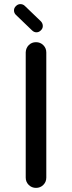

<svg xmlns="http://www.w3.org/2000/svg" viewBox="-20 -909 350 933"><path d="M105 -655Q106 -676 120 -690Q134 -704 155 -704Q176 -704 190.5 -689.5Q205 -675 205 -654V-46Q205 -25 190.5 -10.5Q176 4 155 4Q134 4 119.5 -10.5Q105 -25 105 -46ZM57 -837Q48 -846 48 -858.5Q48 -871 58 -880Q67 -889 79 -889Q92 -889 101 -880L179 -805Q188 -795 188 -782.5Q188 -770 178 -761Q169 -752 157 -752Q145 -752 135 -762Z"/></svg>

Font: Sepalumica Med
Style: Regular
Weight: 500
Designer: Julieta Ulanovsky
Foundry: Julieta Ulanovsky
Version: Version 7.200